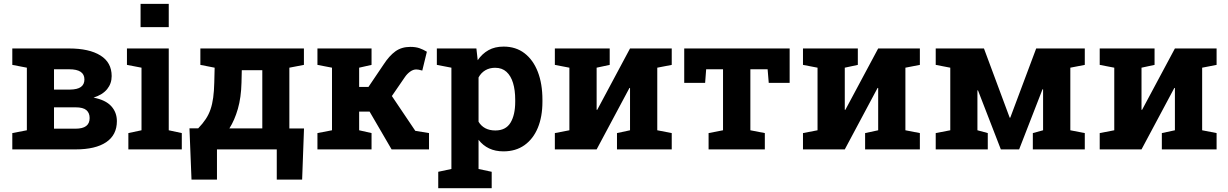

<svg xmlns="http://www.w3.org/2000/svg" viewBox="-20 -782 6427 1005"><path d="M44.4 0V-85.4L120.6 -100.1V-427.7L44.4 -442.4V-528.3H120.6H341.3Q446.8 -528.3 505.6 -491.7Q564.5 -455.1 564.5 -383.8Q564.5 -344.7 541 -315.7Q517.6 -286.6 469.7 -271Q532.7 -258.8 562.3 -226.3Q591.8 -193.8 591.8 -147.9Q591.8 -75.7 535.9 -37.8Q480 0 375.5 0ZM262.7 -108.4H375Q412.6 -108.4 430.9 -122.3Q449.2 -136.2 449.2 -164.1Q449.2 -190.9 432.1 -205.6Q415 -220.2 375.5 -220.2H262.7ZM262.7 -313H345.2Q385.3 -313.5 403.6 -326.9Q421.9 -340.3 421.9 -366.2Q421.9 -419.4 342.3 -419.4H262.7Z M651.9 0V-85.4L720.7 -100.1V-427.7L644.5 -442.4V-528.3H863.3V-100.1L931.6 -85.4V0ZM715.8 -640.1V-761.7H863.3V-640.1Z M982.4 158.2 971.7 -110.4H1017.6Q1041.5 -135.3 1057.1 -158.9Q1072.8 -182.6 1082 -209.7Q1091.3 -236.8 1095.9 -270.8Q1100.6 -304.7 1101.6 -350.1L1103.5 -427.7L1028.8 -442.4V-528.3H1494.6H1570.8V-442.4L1494.6 -427.7V-109.4H1571.3L1561.5 158.2H1428.7V0H1115.7V158.2ZM1180.7 -109.9H1353V-414.6H1245.6L1244.1 -350.1Q1242.2 -271.5 1225.1 -212.2Q1208 -152.8 1180.7 -109.9Z M1641.6 0V-85.4L1717.8 -100.1V-427.7L1641.6 -442.4V-528.3H1924.8V-442.4L1859.9 -427.7V-327.1H1908.7L1987.8 -444.3Q2017.6 -490.2 2049.8 -513.4Q2082 -536.6 2127.9 -536.6Q2155.3 -536.6 2175.3 -529.8Q2195.3 -522.9 2214.4 -511.2L2190.4 -412.6Q2176.8 -416 2171.6 -417.2Q2166.5 -418.5 2159.2 -418.5Q2142.6 -418.5 2127 -407.2Q2111.3 -396 2099.6 -378.9L2031.2 -279.3L2153.8 -97.2L2225.6 -85.4V0H2029.8L1914.6 -197.8H1859.9V-100.1L1924.8 -85.4V0Z M2273.9 203.1V117.2L2342.8 102.5V-427.7L2266.6 -442.4V-528.3H2473.6L2480.5 -466.8Q2503.9 -501 2537.1 -519.5Q2570.3 -538.1 2616.2 -538.1Q2680.2 -538.1 2725.6 -503.2Q2771 -468.3 2795.2 -405.8Q2819.3 -343.3 2819.3 -259.8V-249.5Q2819.3 -171.4 2795.2 -113Q2771 -54.7 2725.3 -22.2Q2679.7 10.3 2615.2 10.3Q2572.8 10.3 2540.3 -5.1Q2507.8 -20.5 2484.9 -50.3V102.5L2553.7 117.2V203.1ZM2572.8 -99.1Q2627.4 -99.1 2652.1 -139.6Q2676.8 -180.2 2676.8 -249.5V-259.8Q2676.8 -310.1 2665.5 -347.4Q2654.3 -384.8 2631.1 -406Q2607.9 -427.2 2571.8 -427.2Q2542.5 -427.2 2520.3 -414.1Q2498 -400.9 2484.9 -376.5V-145Q2498 -122.6 2520.3 -110.8Q2542.5 -99.1 2572.8 -99.1Z M2884.3 0V-85.4L2960.4 -100.1V-427.7L2884.3 -442.4V-528.3H3103H3171.4V-442.4L3103 -427.7V-207.5L3106 -207L3277.8 -528.3H3420.4H3496.1V-442.4L3420.4 -427.7V-100.1L3496.1 -85.4V0H3209.5V-85.4L3277.8 -100.1V-321.3L3274.9 -321.8L3103 0Z M3689 0V-85.4L3764.6 -100.1V-419.4H3676.3L3670.9 -348.1H3561.5V-528.3H4113.3V-348.1H4003.9L3998 -419.4H3907.7V-100.1L3983.4 -85.4V0Z M4183.1 0V-85.4L4259.3 -100.1V-427.7L4183.1 -442.4V-528.3H4401.9H4470.2V-442.4L4401.9 -427.7V-207.5L4404.8 -207L4576.7 -528.3H4719.2H4794.9V-442.4L4719.2 -427.7V-100.1L4794.9 -85.4V0H4508.3V-85.4L4576.7 -100.1V-321.3L4573.7 -321.8L4401.9 0Z M4877.9 0V-85.4L4954.1 -100.1V-427.7L4877.9 -442.4V-528.3H4954.1H5130.4L5265.1 -166H5268.1L5403.8 -528.3H5582.5H5658.2V-442.4L5582.5 -427.7V-100.1L5658.2 -85.4V0H5386.2V-85.4L5439.9 -100.1V-314.5L5437 -314.9L5314.5 0H5218.8L5099.1 -309.1L5096.2 -308.6V-100.1L5150.4 -85.4V0Z M5736.3 0V-85.4L5812.5 -100.1V-427.7L5736.3 -442.4V-528.3H5955.1H6023.4V-442.4L5955.1 -427.7V-207.5L5958 -207L6129.9 -528.3H6272.5H6348.1V-442.4L6272.5 -427.7V-100.1L6348.1 -85.4V0H6061.5V-85.4L6129.9 -100.1V-321.3L6127 -321.8L5955.1 0Z"/></svg>

Font: Roboto Slab LO
Style: Bold
Weight: 700
Designer: Google
Version: Version 2.000